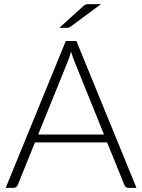

<svg xmlns="http://www.w3.org/2000/svg" viewBox="-20 -905 684 925"><path d="M637.5 0H598Q591 0 586.5 -3.8Q582 -7.5 579.5 -13.5L496 -219H148.5L65.5 -13.5Q63.5 -8 58.5 -4Q53.5 0 46.5 0H7.5L297 -707.5H348ZM164 -257H481L336.5 -614.5Q333 -623 329.5 -633.8Q326 -644.5 322.5 -656.5Q319 -644.5 315.5 -633.8Q312 -623 308.5 -614ZM466.5 -885 320.5 -777Q315.5 -773.5 311.2 -772.2Q307 -771 301 -771H266L379.5 -874Q386.5 -880.5 392.5 -882.8Q398.5 -885 410.5 -885Z"/></svg>

Font: Lato TR Light
Style: Regular
Weight: 300
Designer: Lukasz Dziedzic
Foundry: Lukasz Dziedzic
Version: Version 1.104 2013